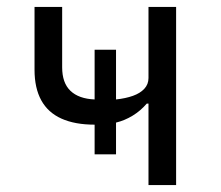

<svg xmlns="http://www.w3.org/2000/svg" viewBox="-20 -536 640 556"><path d="M410 -236H405Q387 -215 364 -201Q341 -187 316 -181V-89H254V-175Q197 -175 158 -192.5Q119 -210 99.5 -245.5Q80 -281 80 -334V-516H160V-341Q160 -296 184 -273Q208 -250 254 -248V-392H316V-248Q344 -251 365 -258.5Q386 -266 398 -279Q410 -292 410 -310V-516H490V0H410Z"/></svg>

Font: Lilex
Style: Regular
Weight: 400
Monospace: yes
Designer: Mike Abbink, Paul van der Laan, Pieter van Rosmalen, Mikhael Khrustik
Foundry: Mikhael Khrustik
Version: Version 2.510